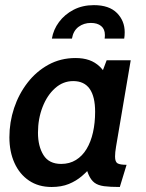

<svg xmlns="http://www.w3.org/2000/svg" viewBox="-20 -736 584 766"><path d="M186 10Q133.5 10 95.8 -15.5Q58 -41 37.8 -85.8Q17.5 -130.5 17.5 -188.5Q17.5 -248.5 36.2 -304.8Q55 -361 89.8 -406Q124.5 -451 173.2 -477.8Q222 -504.5 281.5 -504.5Q312 -504.5 335.8 -496.2Q359.5 -488 378.5 -469.8Q397.5 -451.5 411.5 -421L371.5 -405.5L405.5 -495.5H501.5L443 -151Q439 -127.5 439 -111.5Q439 -90 449.2 -84.2Q459.5 -78.5 485 -78.5L458 10Q419 10 395 6.8Q371 3.5 357 -7Q343 -17.5 333.5 -39Q324 -60.5 313.5 -97L348.5 -76.5Q330 -53.5 307 -33.8Q284 -14 254.5 -2Q225 10 186 10ZM224 -82Q257.5 -82 283 -97.8Q308.5 -113.5 325.5 -141.8Q342.5 -170 351 -208Q359.5 -246 359.5 -290Q359.5 -350.5 337.8 -381.5Q316 -412.5 272 -412.5Q231.5 -412.5 199.8 -384.2Q168 -356 149.8 -309Q131.5 -262 131.5 -206.5Q131.5 -152.5 153.5 -117.2Q175.5 -82 224 -82ZM354.5 -715.5Q415.5 -715.5 446.5 -684.2Q477.5 -653 477.5 -607.5Q477.5 -600.5 477 -594Q476.5 -587.5 475.5 -582H397.5Q398 -585.5 398.2 -589Q398.5 -592.5 398.5 -596.5Q398.5 -620 383.5 -632.2Q368.5 -644.5 342.5 -644.5Q314.5 -644.5 293.5 -629Q272.5 -613.5 267 -582H187Q193 -618 215.5 -648.2Q238 -678.5 273.5 -697Q309 -715.5 354.5 -715.5Z"/></svg>

Font: Cabin SemiCondensedSemiBold
Style: Italic
Weight: 600
Width: 4
Italic angle: -10°
Designer: Pablo Impallari
Foundry: Pablo Impallari. http://www.impallari.com Igino Marini. http://www.ikern.com
Version: Version 3.001